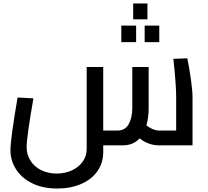

<svg xmlns="http://www.w3.org/2000/svg" viewBox="-20 -835 1193 1103"><path d="M40 0ZM1086 -278V0H894Q833 0 782 -40Q745 0 686 0H573V40Q573 101 539.5 148.5Q506 196 446 222Q386 248 309 248Q225 248 164 217.5Q103 187 71.5 136.5Q40 86 40 28Q40 -36 81 -275L172 -270Q133 -47 133 11Q133 52 154.5 87Q176 122 215.5 142Q255 162 306 162Q354 162 393.5 143.5Q433 125 455.5 93Q478 61 478 21V-450H573V-85H655Q699 -85 719.5 -122Q740 -159 740 -215V-450H834V-216Q834 -158 821 -115Q835 -103 855.5 -94Q876 -85 896 -85H992V-278Q992 -348 976 -497L1056 -500Q1068 -443 1077 -377.5Q1086 -312 1086 -278ZM745 -815H827V-724H745ZM677 -688H762V-593H677ZM811 -688H895V-593H811Z"/></svg>

Font: Cairo SemiBold
Style: Regular
Weight: 600
Designer: Mohamed Gaber, the designers of Titillium
Foundry: Kief Type Foundry
Version: Version 2.009; ttfautohint (v1.5.33-1714) -l 8 -r 50 -G 200 